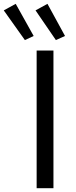

<svg xmlns="http://www.w3.org/2000/svg" viewBox="-92 -984 400 1004"><path d="M99.6 -719.7H187.5V0H99.6ZM-72.3 -929.7 -9.8 -963.9 84 -795.9 38.1 -774.4ZM93.8 -929.7 156.2 -963.9 248 -795.9 200.2 -774.4Z"/></svg>

Font: Reddit Sans Strawberry
Style: Regular
Weight: 400
Designer: Stephen Hutchings
Foundry: Reddit
Version: Version 1.013